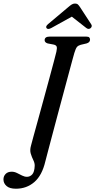

<svg xmlns="http://www.w3.org/2000/svg" viewBox="-94 -912 552 1112"><path d="M336.5 -605Q333.5 -595 324.2 -560.8Q315 -526.5 301.5 -476.5Q288 -426.5 272.2 -367.5Q256.5 -308.5 240.2 -248.2Q224 -188 209.8 -133.8Q195.5 -79.5 184.5 -38.2Q173.5 3 168.5 23Q149.5 104 104.8 142.5Q60 181 -2 181Q-38.5 181 -56.2 165.2Q-74 149.5 -74 127Q-74 108.5 -61.5 95.5Q-49 82.5 -26.5 82.5Q-10.5 82.5 4.5 90Q19.5 97.5 34 104.8Q48.5 112 62 112Q80 112 92.8 98Q105.5 84 107 48.5Q107.5 32.5 99 15.5Q90.5 -1.5 84.2 -22Q78 -42.5 85.5 -68.5Q88 -79 99 -119Q110 -159 125.8 -216.2Q141.5 -273.5 158.8 -336.8Q176 -400 191.8 -458Q207.5 -516 218.5 -557.5Q229.5 -599 232.5 -612Q237.5 -634 234 -642.5Q230.5 -651 216 -654L182 -660.5Q164.5 -666 164.5 -679.5Q165 -700 193.5 -700H405.5Q418.5 -700 423 -695.2Q427.5 -690.5 427.5 -682.5Q427.5 -666.5 407.5 -660.5L373.5 -652.5Q359 -648.5 351.8 -640Q344.5 -631.5 336.5 -605ZM429.5 -748Q418 -740 405 -750.5L322 -815.5L204.5 -750.5Q184.5 -739.5 176.5 -748Q167.5 -758 184 -772L300.5 -870Q312 -880 321 -885.8Q330 -891.5 340.5 -891.5Q351.5 -891.5 357.5 -885.8Q363.5 -880 370 -870L434.5 -771Q439 -764 436.8 -757.8Q434.5 -751.5 429.5 -748Z"/></svg>

Font: Fraunces 72pt Soft
Style: Italic
Weight: 400
Italic angle: -16°
Version: Version 1.000;[b76b70a41]